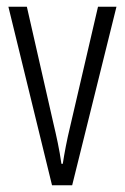

<svg xmlns="http://www.w3.org/2000/svg" viewBox="-20 -603 372 572"><path d="M135 -51H195L327 -583H272L189 -226C179 -185 172 -147 167 -115H163C157 -158 148 -198 139 -236L60 -583H5Z"/></svg>

Font: Noto Sans Tamil UI ExtraCondensed Light
Style: Regular
Weight: 300
Width: 2
Designer: Jelle Bosma - Monotype Design Team
Foundry: Monotype Imaging Inc.
Version: Version 2.004